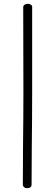

<svg xmlns="http://www.w3.org/2000/svg" viewBox="-20 -897 289 1009"><path d="M100 72 101 -126Q103 -286 103 -413L102 -860Q102 -867 109 -872Q116 -877 126 -877Q135 -877 142 -872.5Q149 -868 149 -862V-415Q149 -279 147 -119L146 72Q146 92 123 92Q113 92 106.5 86.5Q100 81 100 72Z"/></svg>

Font: Mali Light
Style: Regular
Weight: 300
Designer: Kitiyaporn Chalermlarp | Katatrad Aksorn Co.,Ltd.
Foundry: Cadson Demak Co.,Ltd.
Version: Version 1.000; ttfautohint (v1.6)